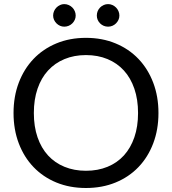

<svg xmlns="http://www.w3.org/2000/svg" viewBox="-20 -909 838 936"><path d="M752.5 -358Q752.5 -277.5 727 -210.2Q701.5 -143 655 -94.5Q608.5 -46 543.2 -19.2Q478 7.5 399 7.5Q320 7.5 255 -19.2Q190 -46 143.5 -94.5Q97 -143 71.5 -210.2Q46 -277.5 46 -358Q46 -438.5 71.5 -505.8Q97 -573 143.5 -621.8Q190 -670.5 255 -697.5Q320 -724.5 399 -724.5Q478 -724.5 543.2 -697.5Q608.5 -670.5 655 -621.8Q701.5 -573 727 -505.8Q752.5 -438.5 752.5 -358ZM653 -358Q653 -424 635 -476.5Q617 -529 584 -565.2Q551 -601.5 504 -621Q457 -640.5 399 -640.5Q341.5 -640.5 294.5 -621Q247.5 -601.5 214.2 -565.2Q181 -529 163 -476.5Q145 -424 145 -358Q145 -292 163 -239.8Q181 -187.5 214.2 -151.2Q247.5 -115 294.5 -95.8Q341.5 -76.5 399 -76.5Q457 -76.5 504 -95.8Q551 -115 584 -151.2Q617 -187.5 635 -239.8Q653 -292 653 -358ZM349 -833Q349 -822 344.5 -812.2Q340 -802.5 332.5 -795Q325 -787.5 314.8 -783.2Q304.5 -779 293 -779Q282.5 -779 272.8 -783.2Q263 -787.5 255.5 -795Q248 -802.5 243.5 -812.2Q239 -822 239 -833Q239 -844.5 243.5 -854.8Q248 -865 255.5 -872.5Q263 -880 272.8 -884.5Q282.5 -889 293 -889Q304.5 -889 314.8 -884.5Q325 -880 332.5 -872.5Q340 -865 344.5 -854.8Q349 -844.5 349 -833ZM562 -833Q562 -822 557.5 -812.2Q553 -802.5 545.5 -795Q538 -787.5 528 -783.2Q518 -779 507 -779Q495.5 -779 485.5 -783.2Q475.5 -787.5 468 -795Q460.5 -802.5 456.2 -812.2Q452 -822 452 -833Q452 -844.5 456.2 -854.8Q460.5 -865 468 -872.5Q475.5 -880 485.5 -884.5Q495.5 -889 507 -889Q518 -889 528 -884.5Q538 -880 545.5 -872.5Q553 -865 557.5 -854.8Q562 -844.5 562 -833Z"/></svg>

Font: 8514790e538f44c2 - subset of Lato
Style: Regular
Weight: 400
Version: Version 1.104; Western+Polish opensource